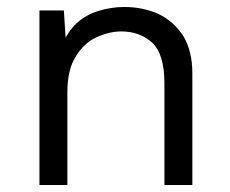

<svg xmlns="http://www.w3.org/2000/svg" viewBox="-20 -530 659 550"><path d="M173 0V-266C173 -309 181 -343 197 -368C212 -393 232 -412 256 -423C280 -434 304 -440 328 -440C363 -440 392 -429 416 -408C439 -386 451 -347 451 -292V0H531V-320C531 -363 522 -399 505 -427C487 -455 463 -476 434 -490C405 -503 372 -510 336 -510C311 -510 286 -506 263 -499C239 -492 218 -480 200 -464C182 -447 168 -426 157 -399L170 -388L163 -500H93V0Z"/></svg>

Font: WorkSans-Regular
Style: Regular
Weight: 500
Designer: Wei Huang
Foundry: Wei Huang
Version: ""